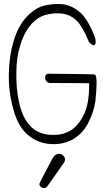

<svg xmlns="http://www.w3.org/2000/svg" viewBox="-20 -750 540 974"><path d="M431 -537Q400 -614 370 -644Q339 -675 296 -681Q251 -686 210 -674Q167 -662 134 -621Q100 -581 82 -518Q63 -457 63 -380Q62 -342 65.5 -304.5Q69 -267 77 -229Q94 -154 130 -115Q164 -75 224 -67Q253 -64 279 -67.5Q305 -71 327 -82Q373 -105 402 -162Q434 -221 432 -328L230 -329Q209 -335 209 -356Q209 -378 232 -376Q341 -375 398 -374Q455 -373 460 -372Q470 -369 470 -332Q470 -294 464 -238Q457 -183 426 -123Q395 -66 340 -38Q284 -12 220 -21Q156 -30 109 -77Q65 -122 44 -210Q22 -295 25 -382Q27 -468 49 -541Q70 -613 111 -660Q132 -683 154.5 -698.5Q177 -714 202 -721Q227 -727 252 -729Q277 -731 302 -728Q349 -721 391 -683Q429 -645 461 -563Q470 -533 461 -523Q452 -514 431 -537ZM245 56Q255 37 268.5 32.5Q282 28 293.5 34Q305 40 309 52Q313 64 302 79L223 191Q213 205 201.5 204Q190 203 183.5 194Q177 185 183 174Z"/></svg>

Font: Yomogi
Style: Regular
Weight: 400
Designer: satsuyako
Foundry: satsuyako
Version: Version 3.100